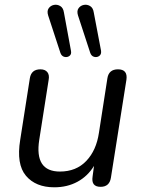

<svg xmlns="http://www.w3.org/2000/svg" viewBox="-20 -788 601 817"><path d="M211 9Q132 9 90.5 -40Q49 -89 66 -193L107 -455Q113 -493 152 -493Q172 -493 181.5 -481Q191 -469 187 -448L147 -193Q126 -58 235 -58Q304 -58 347 -103Q390 -148 401 -223L437 -455Q443 -493 482 -493Q524 -493 518 -449L452 -32Q446 7 408 7Q367 7 374 -37L380 -82Q353 -38 309.5 -14.5Q266 9 211 9ZM364 -563 312 -722Q306 -741 314 -752.5Q322 -764 336 -767Q350 -770 363 -762.5Q376 -755 379 -735L410 -572Q412 -557 402.5 -550Q393 -543 381 -546Q369 -549 364 -563ZM237 -563 185 -722Q179 -741 187 -752.5Q195 -764 209 -767Q223 -770 236 -762.5Q249 -755 252 -735L282 -572Q285 -557 275.5 -550Q266 -543 254 -546Q242 -549 237 -563Z"/></svg>

Font: Nunito
Style: Italic
Weight: 400
Italic angle: -9°
Designer: Vernon Adams
Foundry: Vernon Adams
Version: Version 3.601; ttfautohint (v1.8.2.53-6de2)